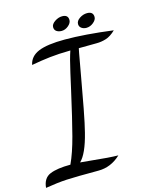

<svg xmlns="http://www.w3.org/2000/svg" viewBox="-154 -943 891 1119"><g transform="rotate(-15 291.5 -383.0)"><path d="M154 -6Q183 -68 208 -163Q233 -258 270 -423Q274 -440 292.5 -523Q311 -606 326 -649Q254 -648 201.5 -642Q149 -636 89 -625Q99 -675 151.5 -697Q204 -719 311 -719Q431 -719 601 -697Q571 -668 542.5 -659Q514 -650 485 -650Q409 -650 377 -649L371 -619L346 -480Q331 -394 313.5 -302Q296 -210 284 -164Q254 -44 212 -4Q262 0 288 3Q380 13 438 14Q379 70 303 70Q164 70 109.5 73Q55 76 -18 88Q-13 30 30.5 12Q74 -6 154 -6ZM264 -806Q264 -824 286 -839Q308 -854 331 -854Q367 -854 367 -822Q367 -804 348 -788Q329 -772 307 -772Q289 -772 276.5 -780.5Q264 -789 264 -806ZM409 -786Q409 -805 430.5 -819.5Q452 -834 476 -834Q513 -834 513 -801Q513 -784 493.5 -768Q474 -752 451 -752Q434 -752 421.5 -761Q409 -770 409 -786Z"/></g></svg>

Font: Dancing Script
Style: Bold
Weight: 700
Designer: Pablo Impallari
Foundry: Pablo Impallari
Version: Version 2.000